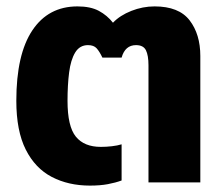

<svg xmlns="http://www.w3.org/2000/svg" viewBox="-20 -570 700 600"><path d="M261 10Q194 10 142 -17Q90 -44 60.5 -102.5Q31 -161 31 -255Q31 -400 81 -475Q131 -550 222 -550Q263 -550 289 -536Q315 -522 333 -499Q355 -522 390.5 -536Q426 -550 463 -550Q539 -550 572.5 -506.5Q606 -463 606 -395V0H444V-366Q444 -397 436 -413Q428 -429 405 -429Q371 -429 360 -390H300Q291 -409 282 -419Q273 -429 255 -429Q229 -429 215 -406Q201 -383 196 -343.5Q191 -304 191 -255Q191 -175 217 -143Q243 -111 295 -111Q312 -111 329.5 -113Q347 -115 360 -119V-6Q341 1 317 5.5Q293 10 261 10Z"/></svg>

Font: Kanit SemiBold
Style: Regular
Weight: 600
Designer: Katatrad Team
Foundry: CadsonDemak
Version: Version 2.000; ttfautohint (v1.8.3)